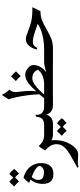

<svg xmlns="http://www.w3.org/2000/svg" viewBox="600 -1208 892 2132"><g transform="rotate(-90 1046.0 -142.0)"><path d="M282 -47Q267 -20 241.5 -7.5Q216 5 176 5Q119 5 94 -29Q70 -62 70 -113Q70 -154 84 -191Q98 -228 118 -249L81 -265Q100 -289 111 -301.5Q122 -314 138 -327Q194 -313 234 -279Q267 -252 285 -211Q301 -174 301 -132Q301 -81 282 -47ZM147 -236Q144 -234 136.5 -224.5Q129 -215 121.5 -198.5Q114 -182 114 -163Q114 -127 140 -112Q160 -100 205 -100Q231 -100 249.5 -116.5Q268 -133 268 -151Q268 -163 257.5 -174Q247 -185 221 -202Q208 -210 186 -220Q164 -230 147 -236ZM236 -429Q217 -407 184 -377Q165 -401 141 -421Q125 -402 97 -377Q71 -407 41 -431Q79 -469 93 -484Q112 -472 139 -441Q169 -471 180 -484Q196 -474 211.5 -458.5Q227 -443 236 -429Z M526 -124Q542 -112 564.5 -105Q587 -98 605 -98H684V0H618Q599 0 584.5 -4Q570 -8 562.5 -12.5Q555 -17 553 -19Q554 -16 555 -5Q556 6 556 22Q556 97 527 162Q504 214 470 247Q452 264 434 272Q416 280 388 280Q378 280 350 278Q324 276 312 276Q286 276 258 284L249 271L283 253Q355 214 398 188Q441 162 469 135Q511 95 511 41Q511 3 493.5 -26.5Q476 -56 442 -87Q466 -132 490 -159Q513 -134 526 -124Z M799 100Q780 122 747 152Q728 128 704 108Q688 127 660 152Q634 122 604 98Q642 60 656 45Q675 57 702 88Q732 58 743 45Q759 55 774.5 70.5Q790 86 799 100Z M855 -125Q879 -98 931 -98H985V0H945Q890 0 861 -33Q843 -54 840 -76Q839 -74 835 -61Q831 -48 815 -31Q786 0 739 0H663Q643 0 628.5 -14.5Q614 -29 614 -50Q614 -70 628.5 -84Q643 -98 663 -98H720Q770 -98 790.5 -118Q811 -138 815 -183L837 -195Q834 -149 855 -125Z M1535 -98V0H1424L1345 -1H1269H1094L1000 0H963Q944 0 929.5 -14.5Q915 -29 915 -49Q915 -70 928.5 -84Q942 -98 963 -98H1022L1065 -151Q1061 -275 1032 -410Q1021 -462 1009 -492L1058 -568Q1084 -518 1118 -482Q1103 -469 1096.5 -454Q1090 -439 1090 -415L1091 -396Q1100 -330 1102 -276Q1103 -250 1102 -229Q1101 -208 1099 -197Q1097 -186 1096 -183L1115 -204Q1166 -260 1205.5 -284Q1245 -308 1286 -308Q1301 -308 1319 -300.5Q1337 -293 1353 -280Q1390 -251 1390 -217Q1390 -178 1369.5 -141Q1349 -104 1309 -73Q1330 -81 1365 -89.5Q1400 -98 1430 -98ZM1339 -165Q1323 -199 1301.5 -214Q1280 -229 1242 -229Q1212 -229 1176.5 -205.5Q1141 -182 1109 -149Q1111 -151 1078 -115L1063 -98H1174Q1223 -98 1267 -114Q1290 -123 1305 -134.5Q1320 -146 1339 -165ZM1319 -410Q1299 -388 1267 -358Q1240 -390 1212 -412Q1238 -436 1263 -465Q1279 -453 1294.5 -438Q1310 -423 1319 -410Z M1988 -139Q1929 -138 1885.5 -121Q1842 -104 1787 -71Q1728 -36 1681 -18Q1634 0 1567 0H1514Q1492 0 1478.5 -14.5Q1465 -29 1465 -49Q1465 -69 1479 -83.5Q1493 -98 1514 -98H1562Q1622 -98 1675.5 -107Q1729 -116 1764 -128Q1795 -139 1821.5 -153.5Q1848 -168 1848 -169L1817 -180Q1765 -199 1724.5 -211Q1684 -223 1652 -223Q1630 -223 1617.5 -217.5Q1605 -212 1598.5 -203.5Q1592 -195 1578 -173L1562 -184Q1578 -237 1606 -268Q1636 -301 1677 -301Q1695 -301 1713.5 -295.5Q1732 -290 1761 -278Q1819 -255 1871 -242Q1923 -229 1999 -229H2032Q2014 -187 1988 -139Z"/></g></svg>

Font: Mirza
Style: Regular
Weight: 400
Designer: Arabic design by Kourosh Beigpour, Latin design by Eduardo Tunni, engineering by Lasse Fister
Version: Version 1.0010g